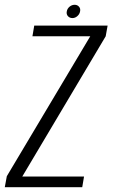

<svg xmlns="http://www.w3.org/2000/svg" viewBox="-44 -782 470 802"><path d="M-24 0 -15.5 -46 333 -630.5H91.5L99 -675H405.5L397.5 -630.5L49 -44.5H307L299.5 0ZM258.5 -706.5Q247 -706.5 239.8 -714.5Q232.5 -722.5 235 -734.5Q237 -746 246.5 -754Q256 -762 268 -762Q279 -762 286 -754Q293 -746 290.5 -734.5Q288.5 -723 279.2 -714.8Q270 -706.5 258.5 -706.5Z"/></svg>

Font: Anybody Light
Style: Italic
Weight: 300
Italic angle: -10°
Designer: Tyler Finck
Foundry: Etcetera Type Company
Version: Version 1.010; ttfautohint (v1.8.3) -l 8 -r 50 -G 200 -x 14 